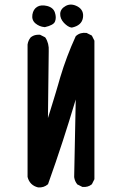

<svg xmlns="http://www.w3.org/2000/svg" viewBox="-20 -811 540 833"><path d="M145 2Q127 -2.4 115.5 -13.9Q104 -25.4 99.6 -43.5V-44.4V-44.9V-617.2V-617.7Q102.1 -635.3 112.8 -648.4L113.3 -648.9Q118.7 -653.3 124.8 -656Q130.9 -658.7 137.9 -659.7Q145 -660.6 152.8 -660.2H153.8L154.8 -659.7L174.3 -649.9L175.8 -648.9L176.8 -647.9Q193.4 -623 191.4 -588.9L188 -298.8Q194.3 -318.8 200.2 -338.1Q206.1 -357.4 211.7 -375.5Q217.3 -393.6 222.4 -410.6Q227.5 -427.7 232.2 -443.8Q236.8 -460 241.2 -475.1Q268.1 -565.4 308.1 -652.8L308.6 -653.8L309.6 -654.8Q319.3 -663.6 331.1 -666.7Q342.8 -669.9 355.5 -668H356.4L356.9 -667.5L376.5 -657.7L378.4 -656.7L378.9 -655.3L379.4 -654.8L389.2 -635.3L389.6 -634.3V-632.8V-35.2V-33.7L389.2 -32.7L379.4 -13.2L378.9 -11.7L377.9 -11.2Q362.3 2 338.4 0H337.4L336.4 -0.5L316.9 -10.3L315.4 -10.7L314.9 -11.7Q304.2 -24.9 301.8 -42.5V-43L308.6 -379.4Q293 -327.6 279.1 -283Q265.1 -238.3 252.4 -199.2Q222.2 -106.4 189 -13.7L188.5 -12.2L187.5 -11.2Q169.9 3.9 146 2H145.5ZM290 -691.4Q286.1 -691.9 282 -693.6Q277.8 -695.3 273.7 -698Q269.5 -700.7 265.6 -704.1Q261.7 -707.5 257.3 -711.9Q240.2 -730.5 241.2 -751.5Q242.2 -772.9 265.6 -785.6Q289.1 -797.9 316.9 -782.7Q345.2 -766.6 339.8 -733.4Q334 -700.2 292 -691.4H291ZM173.3 -693.4Q161.6 -694.3 151.9 -698.5Q142.1 -702.6 133.8 -709.5Q116.7 -724.1 120.6 -748Q124.5 -771 141.1 -781.2Q157.2 -791.5 184.1 -785.2Q211.4 -778.3 218.3 -756.3Q225.1 -735.4 219.2 -719.2Q217.8 -714.4 213.9 -710.4Q210 -706.5 204.1 -703.4Q198.2 -700.2 191.2 -697.8Q184.1 -695.3 175.3 -693.4H174.3Z"/></svg>

Font: NaikaiFont
Style: SemiBold
Weight: 600
Version: Version 1.89